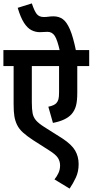

<svg xmlns="http://www.w3.org/2000/svg" viewBox="-20 -916 544 1128"><path d="M504 -528H434V-371Q434 -323 426.5 -295Q419 -267 401 -246Q367 -208 291 -194L264 -289Q298 -296 311 -310Q320 -320 323.5 -333.5Q327 -347 327 -374V-528H167V-315Q167 -275 171.5 -251Q176 -227 191.5 -209Q207 -191 240 -170L346 -103Q401 -67 421.5 -31.5Q442 4 442 48Q442 92 426 126.5Q410 161 389 192L300 138Q314 121 323.5 100.5Q333 80 333 56Q333 32 320.5 12Q308 -8 268 -33L174 -93Q139 -116 115.5 -137Q92 -158 80 -183Q69 -206 64.5 -232.5Q60 -259 60 -305V-528H0V-622H504ZM332 -615Q317 -682 301.5 -705.5Q286 -729 259 -729Q248 -729 236.5 -728Q225 -727 214 -727Q188 -727 164.5 -739Q141 -751 121 -782Q101 -813 84 -870L167 -896Q182 -851 196 -833.5Q210 -816 238 -816Q252 -816 265 -818Q278 -820 295 -820Q326 -820 349 -803.5Q372 -787 391 -743Q410 -699 427 -615Z"/></svg>

Font: Noto Sans Condensed SemiBold
Style: Regular
Weight: 600
Width: 3
Designer: Monotype Design Team
Foundry: Monotype Imaging Inc.
Version: Version 2.013; ttfautohint (v1.8.4.7-5d5b)